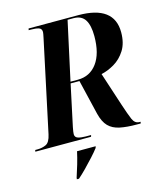

<svg xmlns="http://www.w3.org/2000/svg" viewBox="-163 -814 972 1135"><g transform="rotate(-15 322.5 -246.5)"><path d="M-30 0 -28 -10H-14Q15 -10 38.5 -21Q62 -32 72 -79L191 -637Q197 -665 197 -672Q197 -693 179 -698.5Q161 -704 132 -704H118L120 -714H424Q643 -714 643 -551Q643 -485 615.5 -441.5Q588 -398 547 -374Q506 -350 467 -342L534 -137Q555 -73 568.5 -41.5Q582 -10 610 -10H617L615 0H592Q530 0 487.5 -9Q445 -18 419.5 -44Q394 -70 381 -122L330 -336H276L222 -83Q216 -53 216 -41Q216 -22 234.5 -16Q253 -10 282 -10H314L311 0ZM323 -346Q397 -346 440.5 -404.5Q484 -463 484 -570Q484 -636 462.5 -670Q441 -704 392 -704H356L278 -346ZM166 212Q178 176 189.5 137Q201 98 209 61H323L320 71Q305 91 279 119.5Q253 148 226 175.5Q199 203 178 221H165Z"/></g></svg>

Font: Noto Serif Display SemiCondensed
Style: Bold Italic
Weight: 700
Width: 4
Italic angle: -12°
Designer: Monotype Design Team
Foundry: Monotype Imaging Inc.
Version: Version 2.009